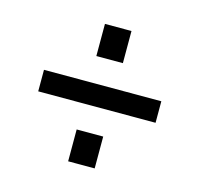

<svg xmlns="http://www.w3.org/2000/svg" viewBox="-76 -608 654 629"><g transform="rotate(15 251.0 -293.0)"><path d="M296 -417H206V-526H296ZM450 -256H52V-329H450ZM296 -60H206V-168H296Z"/></g></svg>

Font: Gemunu Libre SemiBold
Style: Regular
Weight: 600
Designer: Puspanada Ekanayake, Sola Matas, Pathum Egodawatta, Kosala Senevirathne
Foundry: mooniak
Version: Version 1.100